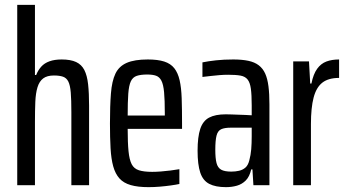

<svg xmlns="http://www.w3.org/2000/svg" viewBox="-20 -763 1430 791"><path d="M51 0V-743H124V-454H129Q137 -474 150 -488.5Q163 -503 184 -510.5Q205 -518 234 -518Q271 -518 293.5 -507.5Q316 -497 327.5 -474.5Q339 -452 343 -415.5Q347 -379 347 -328V0H274V-301Q274 -352 271.5 -382Q269 -412 261.5 -427Q254 -442 239.5 -447Q225 -452 202 -452Q174 -452 158 -440Q142 -428 134.5 -403.5Q127 -379 125.5 -343.5Q124 -308 124 -260V0Z M592 8Q548 8 518.5 -0.5Q489 -9 472 -28Q455 -47 446.5 -77.5Q438 -108 435.5 -152Q433 -196 433 -254Q433 -327 437 -378Q441 -429 455.5 -459.5Q470 -490 502 -504Q534 -518 589 -518Q630 -518 656.5 -509.5Q683 -501 698 -482Q713 -463 720 -432.5Q727 -402 728.5 -358Q730 -314 730 -255V-232H506Q506 -175 509.5 -140Q513 -105 522.5 -86.5Q532 -68 552.5 -61.5Q573 -55 607 -55Q623 -55 642.5 -56.5Q662 -58 682 -60.5Q702 -63 719 -66V-5Q705 -2 683.5 1Q662 4 638.5 6Q615 8 592 8ZM659 -266V-296Q659 -351 656 -383Q653 -415 645 -430.5Q637 -446 623 -451Q609 -456 586 -456Q560 -456 543.5 -450.5Q527 -445 519 -428Q511 -411 508.5 -377Q506 -343 506 -287H679Z M911 8Q868 8 842 -5.5Q816 -19 805 -52Q794 -85 794 -142Q794 -199 805 -232Q816 -265 841.5 -278.5Q867 -292 910 -292Q921 -292 934 -291.5Q947 -291 961 -290.5Q975 -290 989.5 -289.5Q1004 -289 1017 -288V-329Q1017 -372 1013.5 -397.5Q1010 -423 1000 -435.5Q990 -448 971 -451.5Q952 -455 920 -455Q902 -455 884 -453.5Q866 -452 848.5 -450Q831 -448 814 -446V-506Q838 -511 870 -514.5Q902 -518 941 -518Q977 -518 1003 -512.5Q1029 -507 1046 -494Q1063 -481 1072.5 -460Q1082 -439 1086 -407.5Q1090 -376 1090 -333V0H1024L1020 -65H1015Q1008 -35 992.5 -19.5Q977 -4 956 2Q935 8 911 8ZM933 -56Q950 -56 965 -59.5Q980 -63 991 -72.5Q1002 -82 1007 -102Q1013 -124 1015 -148Q1017 -172 1017 -202V-237H931Q905 -237 891 -230.5Q877 -224 872 -204Q867 -184 867 -146Q867 -111 872 -91.5Q877 -72 891 -64Q905 -56 933 -56Z M1188 0V-510H1253L1258 -419H1263Q1271 -458 1286.5 -479.5Q1302 -501 1324.5 -509.5Q1347 -518 1377 -518V-442Q1333 -442 1308 -422.5Q1283 -403 1272 -361Q1261 -319 1261 -252V0Z"/></svg>

Font: Saira ExtraCondensed Medium
Style: Regular
Weight: 500
Width: 2
Designer: Hector Gatti with collaboration of the Omnibus-Type team
Foundry: Omnibus-Type
Version: Version 1.101